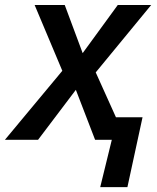

<svg xmlns="http://www.w3.org/2000/svg" viewBox="-65 -560 629 769"><path d="M382.8 0H315.9L238.8 -200.2L87.4 0H-45.4L184.6 -276.4L73.7 -540H194.3L266.1 -347.2L406.7 -540H540.5L318.4 -270L399.4 -90.3H505.9L445.3 189.5H336.4Z"/></svg>

Font: Viking Open Sans Light
Style: Bold Italic
Weight: 600
Italic angle: -12°
Foundry: Ascender Corporation
Version: Version 2.000